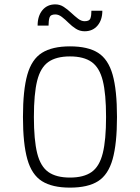

<svg xmlns="http://www.w3.org/2000/svg" viewBox="-20 -844 640 878"><path d="M300 14Q219 14 172 -15.5Q125 -45 105 -116Q85 -187 85 -309Q85 -432 105 -502.5Q125 -573 172 -602.5Q219 -632 300 -632Q382 -632 428.5 -602.5Q475 -573 495 -502.5Q515 -432 515 -309Q515 -187 495 -116Q475 -45 428.5 -15.5Q382 14 300 14ZM300 -32Q363 -32 399 -57.5Q435 -83 450 -143.5Q465 -204 465 -309Q465 -415 450 -475Q435 -535 399 -560.5Q363 -586 300 -586Q237 -586 201 -560.5Q165 -535 150 -475Q135 -415 135 -309Q135 -204 150 -143.5Q165 -83 201 -57.5Q237 -32 300 -32ZM367 -701Q345 -701 327 -712.5Q309 -724 293.5 -739.5Q278 -755 263 -766.5Q248 -778 233 -778Q211 -778 206.5 -764Q202 -750 202 -727H152Q152 -771 174 -797.5Q196 -824 233 -824Q254 -824 271.5 -812.5Q289 -801 305.5 -785.5Q322 -770 337 -758.5Q352 -747 367 -747Q389 -747 393.5 -760Q398 -773 398 -795H448Q448 -753 426 -727Q404 -701 367 -701Z"/></svg>

Font: Victor Mono Thin
Style: Regular
Weight: 100
Monospace: yes
Designer: Rune Bjørnerås
Version: Version 1.561;gftools[0.9.30]